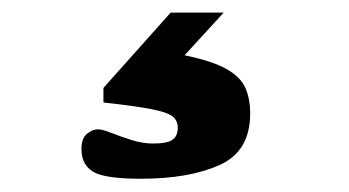

<svg xmlns="http://www.w3.org/2000/svg" viewBox="-20 -44 540 297"><path d="M198 232.5Q141.5 232.5 123.8 221.5Q106 210.5 106 186.5Q106 170 114.5 163Q123 156 131.5 156Q138 156 152 161.5Q166 167 183.2 172.5Q200.5 178 216.5 178Q238.5 178 246.8 172.2Q255 166.5 255 153.5Q255 142.5 246.8 136Q238.5 129.5 214 124.8Q189.5 120 140 114.5V92L244 -24.5H326L265.5 41.5Q309 50.5 330.8 63Q352.5 75.5 359.8 92.5Q367 109.5 367 131.5Q367 190 319.8 211.2Q272.5 232.5 198 232.5Z"/></svg>

Font: Newsreader 6pt ExtraBold
Style: Regular
Weight: 800
Designer: Hugues Gentile
Foundry: Production Type
Version: Version 1.003; ttfautohint (v1.8.3)